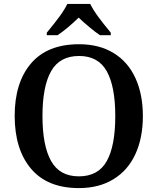

<svg xmlns="http://www.w3.org/2000/svg" viewBox="-20 -951 806 981"><path d="M55 -359Q55 -529 138.5 -627Q222 -725 384 -725Q487 -725 560.5 -680Q634 -635 672 -552Q710 -469 710 -358Q710 -247 672 -164Q634 -81 560 -35.5Q486 10 383 10Q222 10 138.5 -89Q55 -188 55 -359ZM569 -358Q569 -509 525.5 -587Q482 -665 384 -665Q285 -665 241 -587Q197 -509 197 -358Q197 -207 241 -128.5Q285 -50 383 -50Q482 -50 525.5 -128Q569 -206 569 -358ZM219 -784Q258 -831 284 -866.5Q310 -902 324 -931H441Q455 -902 481 -866.5Q507 -831 546 -784V-771H491Q467 -787 436.5 -812.5Q406 -838 382 -861Q322 -803 274 -771H219Z"/></svg>

Font: Noto Serif SemiBold
Style: Regular
Weight: 600
Designer: Monotype Design Team
Foundry: Monotype Imaging Inc.
Version: Version 1.001